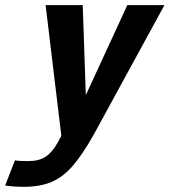

<svg xmlns="http://www.w3.org/2000/svg" viewBox="-113 -520 658 745"><path d="M-55 102Q-52 103 -39.5 104Q-27 105 -3 105Q38 105 63.5 88.5Q89 72 111 33L125 7L64 -500H208L220 -151L381 -500H525L252 0Q209 77 170.5 122Q132 167 87 186Q42 205 -22 205Q-34 205 -52.5 204Q-71 203 -93 200Z"/></svg>

Font: Epunda Sans
Style: Bold Italic
Weight: 700
Italic angle: -12.0243°
Designer: Simon Atzbach
Foundry: typofactur
Version: Version 2.204; ttfautohint (v1.8.4.7-5d5b)